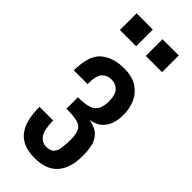

<svg xmlns="http://www.w3.org/2000/svg" viewBox="-263 -851 902 902"><g transform="rotate(45 187.5 -400.0)"><path d="M190 10Q111 10 73.5 -35.5Q36 -81 36 -177H127Q127 -118 144 -92Q161 -66 192 -66Q219 -66 231 -80Q243 -94 246 -118.5Q249 -143 249 -173Q249 -211 238.5 -229.5Q228 -248 202.5 -254Q177 -260 132 -260V-336Q202 -336 225.5 -357Q249 -378 249 -426Q249 -469 231 -488Q213 -507 186 -507Q156 -507 138 -488Q120 -469 120 -412H29Q29 -510 72.5 -548Q116 -586 190 -586Q244 -586 277.5 -564Q311 -542 326.5 -506.5Q342 -471 342 -432Q342 -382 326.5 -354Q311 -326 288.5 -314Q266 -302 245 -300Q267 -296 289.5 -285.5Q312 -275 327.5 -246.5Q343 -218 343 -158Q343 -76 305 -33Q267 10 190 10ZM220 -699V-810H328V-699ZM48 -699V-810H156V-699Z"/></g></svg>

Font: Oswald
Style: Regular
Weight: 400
Designer: Vernon Adams
Foundry: Vernon Adams
Version: Version 4.103; ttfautohint (v1.8.3)